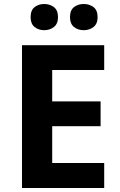

<svg xmlns="http://www.w3.org/2000/svg" viewBox="-20 -940 600 960"><path d="M501 0H90V-714H501V-590H241V-433H483V-309H241V-125H501ZM133 -854Q133 -889 153 -904.5Q173 -920 201 -920Q229 -920 249.5 -904.5Q270 -889 270 -854Q270 -821 249.5 -805Q229 -789 201 -789Q173 -789 153 -805Q133 -821 133 -854ZM330 -854Q330 -889 350 -904.5Q370 -920 399 -920Q427 -920 447.5 -904.5Q468 -889 468 -854Q468 -821 447.5 -805Q427 -789 399 -789Q370 -789 350 -805Q330 -821 330 -854Z"/></svg>

Font: Noto Sans Medefaidrin
Style: Bold
Weight: 700
Designer: Dalton Maag Ltd
Foundry: Dalton Maag Ltd
Version: Version 1.002; ttfautohint (v1.8.4.7-5d5b)